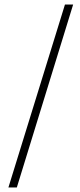

<svg xmlns="http://www.w3.org/2000/svg" viewBox="-20 -772 353 844"><path d="M17 52 265.5 -752H301.5L54 52Z"/></svg>

Font: Imbue 10pt Medium
Style: Regular
Weight: 500
Designer: Tyler Finck
Foundry: Etcetera Type Company
Version: Version 1.102; ttfautohint (v1.8.3)